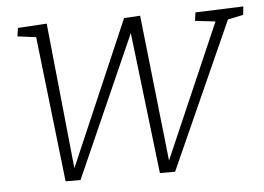

<svg xmlns="http://www.w3.org/2000/svg" viewBox="-43 -583 881 641"><g transform="rotate(-5 397.0 -263.0)"><path d="M152 2 96 -486 34 -494 38 -522 135 -528 185 -39 394 -524 448 -527 502 -37 697 -486 629 -494 633 -522 794 -528 791 -500 739 -489 519 2H468L412 -472L202 2Z"/></g></svg>

Font: Bitter Light
Style: Italic
Weight: 300
Italic angle: -9°
Designer: Sol Matas, and Bitter project Authors
Foundry: Sol Matas
Version: Version 2.001